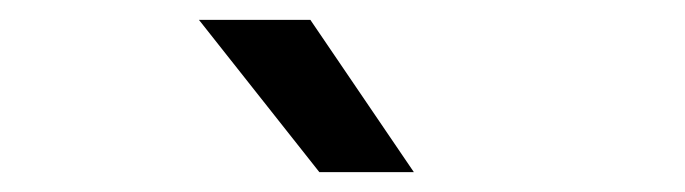

<svg xmlns="http://www.w3.org/2000/svg" viewBox="-20 -829 689 193"><path d="M180 -809H292L396 -656H301Z"/></svg>

Font: Biryani
Style: Regular
Weight: 400
Designer: Dan Reynolds and Mathieu Reguer
Foundry: Dan Reynolds and Mathieu Reguer
Version: Version 1.004; ttfautohint (v1.1) -l 5 -r 5 -G 72 -x 0 -D la